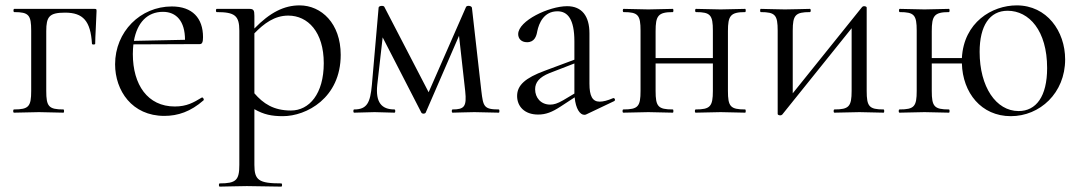

<svg xmlns="http://www.w3.org/2000/svg" viewBox="-20 -419 4016 714"><path d="M331 -386H33C29 -386 29 -374 33 -374C87 -374 96 -363 96 -305V-81C96 -23 87 -12 32 -12C28 -12 28 0 32 0L125 -2L216 0C219 0 219 -12 216 -12C161 -12 152 -23 152 -81V-303C152 -357 163 -372 222 -372C289 -372 317 -341 322 -256C323 -252 334 -253 334 -256C334 -282 338 -338 339 -377C339 -385 339 -386 331 -386Z M591 12C642 12 689 -4 737 -46C740 -50 734 -59 730 -56C700 -38 675 -23 630 -23C529 -23 474 -104 474 -218C474 -231 475 -244 476 -254L723 -255C732 -255 735 -263 735 -281C735 -352 695 -395 619 -395C502 -395 408 -301 408 -180C408 -82 471 12 591 12ZM478 -267C490 -335 528 -375 586 -375C636 -375 668 -340 668 -271Z M797 275C824 275 860 273 898 273L1026 275C1030 275 1030 263 1026 263C942 263 926 251 926 194V-13C961 7 990 13 1032 13C1119 13 1247 -54 1247 -215C1247 -332 1175 -399 1094 -399C1037 -399 984 -373 926 -313V-360C926 -381 923 -386 907 -386H786C782 -386 782 -374 786 -374C853 -374 870 -361 870 -305V194C870 251 858 263 797 263C793 263 793 275 797 275ZM926 -72V-295C962 -332 1001 -361 1052 -361C1125 -361 1184 -300 1184 -184C1184 -70 1130 -8 1062 -8C997 -8 959 -34 926 -72Z M1835 -12C1779 -12 1777 -23 1770 -81L1735 -390C1734 -398 1716 -400 1713 -393L1574 -76L1409 -394C1406 -399 1389 -398 1388 -391L1363 -104C1357 -37 1345 -12 1297 -12C1293 -12 1293 0 1297 0L1373 -2L1447 0C1451 0 1451 -12 1447 -12C1399 -12 1376 -38 1383 -104L1403 -280L1547 0C1550 5 1560 5 1563 0L1687 -286L1710 -80C1716 -23 1707 -12 1663 -12C1659 -12 1659 0 1663 0C1686 0 1711 -2 1744 -2L1835 0C1838 0 1838 -12 1835 -12Z M2161 6 2264 -43C2270 -46 2266 -56 2260 -54C2239 -45 2223 -41 2210 -41C2183 -41 2172 -62 2172 -108V-295C2172 -359 2144 -396 2089 -396C2022 -396 1907 -342 1907 -292C1907 -277 1917 -262 1940 -262C1968 -262 1975 -285 1978 -303C1984 -332 2002 -377 2053 -377C2091 -377 2116 -348 2116 -265V-197L2006 -156C1933 -129 1903 -102 1903 -62C1903 -24 1930 7 1981 7C2010 7 2033 -2 2065 -23L2117 -57C2121 -14 2137 8 2153 8C2157 8 2159 7 2161 6ZM1970 -87C1970 -113 1986 -132 2023 -147L2116 -183V-76V-71L2074 -46C2053 -34 2040 -30 2026 -30C1991 -30 1970 -56 1970 -87Z M2362 -305V-81C2362 -23 2353 -12 2298 -12C2294 -12 2294 0 2298 0L2391 -2L2482 0C2485 0 2485 -12 2482 -12C2427 -12 2418 -23 2418 -81V-183H2631V-81C2631 -23 2621 -12 2567 -12C2563 -12 2563 0 2567 0L2660 -2L2751 0C2754 0 2754 -12 2751 -12C2696 -12 2687 -23 2687 -81V-303C2687 -360 2696 -374 2751 -374C2754 -374 2754 -386 2751 -386L2660 -384L2568 -386C2564 -386 2564 -374 2568 -374C2622 -374 2631 -363 2631 -305V-203H2418V-303C2418 -360 2427 -374 2482 -374C2485 -374 2485 -386 2482 -386L2391 -384L2299 -386C2295 -386 2295 -374 2299 -374C2353 -374 2362 -363 2362 -305Z M2882 10C2885 10 2886 9 2889 7L3147 -314V-81C3147 -23 3137 -12 3083 -12C3079 -12 3079 0 3083 0L3176 -2L3266 0C3269 0 3269 -12 3266 -12C3212 -12 3203 -23 3203 -81V-391C3203 -394 3198 -396 3193 -396C3190 -396 3187 -394 3186 -393L2928 -72V-305C2928 -363 2938 -374 2992 -374C2996 -374 2996 -386 2992 -386C2969 -386 2937 -384 2899 -384C2863 -384 2834 -386 2809 -386C2806 -386 2806 -374 2809 -374C2863 -374 2872 -363 2872 -305V5C2872 8 2877 10 2882 10Z M3389 -305V-81C3389 -23 3380 -12 3325 -12C3321 -12 3321 0 3325 0L3418 -2L3509 0C3512 0 3512 -12 3509 -12C3454 -12 3445 -23 3445 -81V-183H3557C3560 -74 3629 13 3739 13C3847 13 3941 -73 3941 -198C3941 -303 3873 -399 3761 -399C3669 -399 3564 -336 3557 -203H3445V-303C3445 -360 3454 -374 3509 -374C3512 -374 3512 -386 3509 -386L3418 -384L3326 -386C3322 -386 3322 -374 3326 -374C3380 -374 3389 -363 3389 -305ZM3768 -6C3684 -6 3623 -96 3623 -226C3623 -323 3660 -379 3727 -379C3807 -379 3874 -305 3874 -166C3874 -60 3833 -6 3768 -6Z"/></svg>

Font: Cormorant Garamond
Style: Regular
Weight: 400
Designer: Christian Thalmann (Catharsis Fonts)
Foundry: Catharsis Fonts
Version: Version 4.002;Glyphs 3.4 (3410)